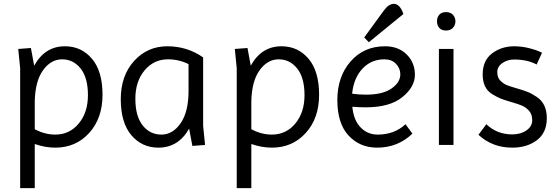

<svg xmlns="http://www.w3.org/2000/svg" viewBox="-20 -755 2903 1000"><path d="M318 -514Q404 -514 459 -449Q514 -384 514 -261.5Q514 -139 444.5 -62.5Q375 14 268 14Q215 14 161 -5V225H85V-400L75 -500L141 -505L158 -413Q214 -514 318 -514ZM161 -226V-82Q213 -54 268 -54Q342 -54 390 -111.5Q438 -169 438 -259.5Q438 -350 400 -398Q362 -446 303.5 -446Q245 -446 204 -389Q163 -332 161 -226Z M805 14Q719 14 664 -51Q609 -116 609 -238.5Q609 -361 678.5 -437.5Q748 -514 851.5 -514Q955 -514 1038 -456V-100L1048 0L982 5L965 -85Q909 14 805 14ZM962 -282V-421Q912 -446 855 -446Q781 -446 733 -388.5Q685 -331 685 -240.5Q685 -150 723 -102Q761 -54 820.5 -54Q880 -54 921 -113.5Q962 -173 962 -282Z M1446 -514Q1532 -514 1587 -449Q1642 -384 1642 -261.5Q1642 -139 1572.5 -62.5Q1503 14 1396 14Q1343 14 1289 -5V225H1213V-400L1203 -500L1269 -505L1286 -413Q1342 -514 1446 -514ZM1289 -226V-82Q1341 -54 1396 -54Q1470 -54 1518 -111.5Q1566 -169 1566 -259.5Q1566 -350 1528 -398Q1490 -446 1431.5 -446Q1373 -446 1332 -389Q1291 -332 1289 -226Z M1944 14Q1854 14 1795.5 -49Q1737 -112 1737 -234Q1737 -356 1806 -435Q1875 -514 1985 -514Q2055 -514 2098 -471.5Q2141 -429 2141 -365.5Q2141 -302 2075.5 -249Q2010 -196 1885 -196Q1852 -196 1815 -199Q1822 -128 1858.5 -91Q1895 -54 1947 -54Q2034 -54 2092 -108L2128 -59Q2052 14 1944 14ZM1982 -446Q1913 -446 1867.5 -397Q1822 -348 1814 -267Q1847 -262 1887 -262Q1973 -262 2019 -294Q2065 -326 2065 -368Q2065 -399 2042.5 -422.5Q2020 -446 1982 -446ZM2031 -735Q2063 -735 2081 -682L1901 -535L1877 -560L1979 -700Q2005 -735 2031 -735Z M2268 -609.5Q2256 -623 2256 -644Q2256 -665 2268 -678.5Q2280 -692 2303 -692Q2326 -692 2339 -678Q2352 -664 2352 -644Q2352 -624 2339 -610Q2326 -596 2303 -596Q2280 -596 2268 -609.5ZM2266 0V-500H2342V0Z M2648 -55Q2692 -55 2722 -76Q2752 -97 2752 -128.5Q2752 -160 2735 -178.5Q2718 -197 2698.5 -205Q2679 -213 2643 -223.5Q2607 -234 2588 -241.5Q2569 -249 2543 -265Q2494 -295 2494 -367.5Q2494 -440 2543 -477Q2592 -514 2658 -514Q2699 -514 2740.5 -503Q2782 -492 2803 -480L2775 -419Q2727 -445 2658 -445Q2623 -445 2596.5 -426.5Q2570 -408 2570 -379.5Q2570 -351 2586 -335Q2602 -319 2619 -312Q2636 -305 2671 -295Q2706 -285 2727.5 -276.5Q2749 -268 2776 -250Q2828 -215 2828 -139.5Q2828 -64 2776.5 -25Q2725 14 2648 14Q2544 14 2472 -53L2513 -108Q2568 -55 2648 -55Z"/></svg>

Font: Imprima
Style: Regular
Weight: 400
Version: Version 1.001